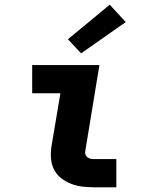

<svg xmlns="http://www.w3.org/2000/svg" viewBox="-20 -797 640 817"><path d="M382 0Q356 0 330.5 -3Q305 -6 282 -15Q259 -24 240 -39Q221 -54 210 -75.5Q199 -97 197 -122.5Q195 -148 199 -174L237 -400H117V-520H403L343 -155Q341 -147 343.5 -139.5Q346 -132 352 -127.5Q358 -123 366 -121.5Q374 -120 382 -120H475V0ZM325 -570 269 -630 447 -777 515 -703Z"/></svg>

Font: Iosevka SS04 Hv Ex Obl
Style: Regular
Weight: 900
Width: 7
Italic angle: -9°
Monospace: yes
Designer: Belleve Invis
Foundry: Belleve Invis
Version: Version 19.0.0; ttfautohint (v1.8.4)